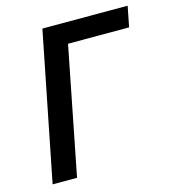

<svg xmlns="http://www.w3.org/2000/svg" viewBox="-100 -737 739 820"><g transform="rotate(-15 269.5 -327.0)"><path d="M32 0 162 -654H539L521 -563H251L140 0Z"/></g></svg>

Font: Source Sans 3 SemiBold
Style: Italic
Weight: 600
Italic angle: -11°
Designer: Paul D. Hunt
Foundry: Adobe
Version: Version 3.046;hotconv 1.0.118;makeotfexe 2.5.65603